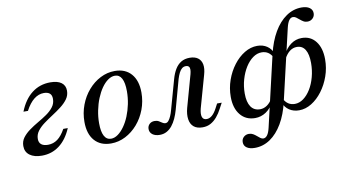

<svg xmlns="http://www.w3.org/2000/svg" viewBox="-78 -804 2158 1188"><g transform="rotate(-10 1001.0 -210.0)"><path d="M130.6 11.3Q82.3 11.3 54.4 -9.3Q26.6 -29.8 26.6 -66.9Q26.6 -96.8 43.5 -119.4Q60.5 -141.9 86.7 -160.9Q112.9 -179.8 142.3 -196.8Q171.8 -213.7 198 -231.9Q224.2 -250 241.1 -272.2Q258.1 -294.4 258.1 -323.4Q258.1 -346.8 245.2 -357.7Q232.3 -368.5 208.1 -368.5Q175 -368.5 146 -345.6Q116.9 -322.6 92.7 -276.6H64.5Q93.5 -350 143.1 -388.3Q192.7 -426.6 258.9 -426.6Q304 -426.6 328.2 -408.9Q352.4 -391.1 352.4 -358.1Q352.4 -329 335.9 -306Q319.4 -283.1 293.1 -262.9Q266.9 -242.7 237.5 -223.8Q208.1 -204.8 181.9 -185.5Q155.6 -166.1 139.1 -144Q122.6 -121.8 122.6 -94.4Q122.6 -71.8 137.1 -60.1Q151.6 -48.4 179 -48.4Q212.9 -48.4 239.5 -68.1Q266.1 -87.9 288.7 -129H316.9Q287.9 -60.5 240.3 -24.6Q192.7 11.3 130.6 11.3Z M565.3 11.3Q499.2 11.3 462.1 -30.6Q425 -72.6 425 -148.4Q425 -204 444 -254.4Q462.9 -304.8 496.4 -343.5Q529.8 -382.3 573 -404.4Q616.1 -426.6 663.7 -426.6Q729.8 -426.6 766.9 -384.3Q804 -341.9 804 -266.9Q804 -211.3 785.1 -160.9Q766.1 -110.5 732.7 -71.8Q699.2 -33.1 656 -10.9Q612.9 11.3 565.3 11.3ZM570.2 -17.7Q591.9 -17.7 613.3 -33.1Q634.7 -48.4 653.6 -75Q672.6 -101.6 686.7 -136.3Q700.8 -171 708.9 -210.5Q716.9 -250 716.9 -290.3Q716.9 -343.5 702.4 -370.6Q687.9 -397.6 659.7 -397.6Q637.9 -397.6 616.1 -382.3Q594.4 -366.9 575.8 -340.3Q557.3 -313.7 543.1 -279Q529 -244.4 521 -204.8Q512.9 -165.3 512.9 -125Q512.9 -71.8 527.4 -44.8Q541.9 -17.7 570.2 -17.7Z M871 11.3Q842.7 11.3 825.4 -1.6Q808.1 -14.5 808.1 -36.3Q808.1 -54.8 820.6 -66.9Q833.1 -79 853.2 -79Q868.5 -79 879.4 -72.6Q890.3 -66.1 899.2 -60.1Q908.1 -54 917.7 -54Q929 -54 937.5 -64.5Q946 -75 953.2 -91.5Q960.5 -108.1 965.3 -126.6L1017.7 -313.7Q1027.4 -348.4 1042.7 -373.8Q1058.1 -399.2 1080.6 -412.9Q1103.2 -426.6 1134.7 -426.6Q1166.9 -426.6 1186.3 -412.5Q1205.6 -398.4 1210.9 -371.8Q1216.1 -345.2 1204.8 -306.5L1148.4 -106.5Q1139.5 -72.6 1145.6 -53.6Q1151.6 -34.7 1173.4 -34.7Q1191.1 -34.7 1207.3 -48.4Q1223.4 -62.1 1237.9 -89.5L1253.2 -118.5H1282.3L1263.7 -83.9Q1249.2 -55.6 1231 -34.3Q1212.9 -12.9 1190.7 -0.8Q1168.5 11.3 1140.3 11.3Q1104.8 11.3 1084.7 -5.6Q1064.5 -22.6 1060.1 -53.6Q1055.6 -84.7 1066.1 -123.4L1122.6 -325.8Q1126.6 -341.1 1127 -353.2Q1127.4 -365.3 1121.4 -372.6Q1115.3 -379.8 1102.4 -379.8Q1088.7 -379.8 1078.2 -371.4Q1067.7 -362.9 1059.7 -346.8Q1051.6 -330.6 1045.2 -309.7L994.4 -125Q986.3 -96 975 -71.4Q963.7 -46.8 948.8 -28.2Q933.9 -9.7 914.5 0.8Q895.2 11.3 871 11.3Z M1436.3 192.7Q1404 192.7 1385.9 180.2Q1367.7 167.7 1367.7 145.2Q1367.7 125.8 1381 113.3Q1394.4 100.8 1413.7 100.8Q1428.2 100.8 1439.5 107.3Q1450.8 113.7 1460.5 122.2Q1470.2 130.6 1479.4 137.5Q1488.7 144.4 1498.4 144.4Q1512.1 144.4 1523 129.8Q1533.9 115.3 1541.1 83.9L1644.4 -360.5Q1662.9 -438.7 1696 -495.2Q1729 -551.6 1773.8 -582.3Q1818.5 -612.9 1870.2 -612.9Q1902.4 -612.9 1920.6 -600Q1938.7 -587.1 1938.7 -565.3Q1938.7 -546 1925.4 -533.1Q1912.1 -520.2 1892.7 -520.2Q1878.2 -520.2 1866.9 -527Q1855.6 -533.9 1846 -542.3Q1836.3 -550.8 1827 -557.3Q1817.7 -563.7 1808.1 -563.7Q1793.5 -563.7 1783.1 -549.2Q1772.6 -534.7 1765.3 -504L1661.3 -57.3Q1643.5 20.2 1610.5 76.2Q1577.4 132.3 1533.1 162.5Q1488.7 192.7 1436.3 192.7ZM1470.2 11.3Q1412.1 11.3 1377.8 -30.6Q1343.5 -72.6 1343.5 -143.5Q1343.5 -198.4 1361.3 -248.8Q1379 -299.2 1409.7 -339.5Q1440.3 -379.8 1479 -403.2Q1517.7 -426.6 1558.9 -426.6Q1594.4 -426.6 1620.2 -409.3Q1646 -391.9 1656.5 -362.1L1647.6 -337.9Q1625 -382.3 1579 -382.3Q1550 -382.3 1523.8 -363.3Q1497.6 -344.4 1477 -311.7Q1456.5 -279 1444.4 -237.1Q1432.3 -195.2 1432.3 -149.2Q1432.3 -95.2 1452 -66.1Q1471.8 -37.1 1509.7 -37.1Q1533.1 -37.1 1553.6 -51.2Q1574.2 -65.3 1588.7 -91.9L1587.9 -67.7Q1569.4 -29.8 1538.3 -9.3Q1507.3 11.3 1470.2 11.3ZM1746.8 11.3Q1711.3 11.3 1685.1 -6Q1658.9 -23.4 1648.4 -53.2L1658.1 -77.4Q1680.6 -32.3 1727.4 -32.3Q1755.6 -32.3 1781.5 -51.2Q1807.3 -70.2 1827 -102.4Q1846.8 -134.7 1858.1 -177Q1869.4 -219.4 1869.4 -264.5Q1869.4 -319.4 1851.6 -348.4Q1833.9 -377.4 1799.2 -377.4Q1775 -377.4 1754.8 -362.1Q1734.7 -346.8 1719.4 -317.7L1720.2 -341.9Q1739.5 -382.3 1770.2 -404.4Q1800.8 -426.6 1838.7 -426.6Q1894.4 -426.6 1926.6 -384.7Q1958.9 -342.7 1958.9 -271.8Q1958.9 -216.9 1941.1 -166.5Q1923.4 -116.1 1893.1 -75.8Q1862.9 -35.5 1825 -12.1Q1787.1 11.3 1746.8 11.3Z"/></g></svg>

Font: Playfair 5pt SemiExpanded Light Medium
Style: Italic
Weight: 500
Italic angle: -15.6°
Version: Version 2.001;gftools[0.9.30]